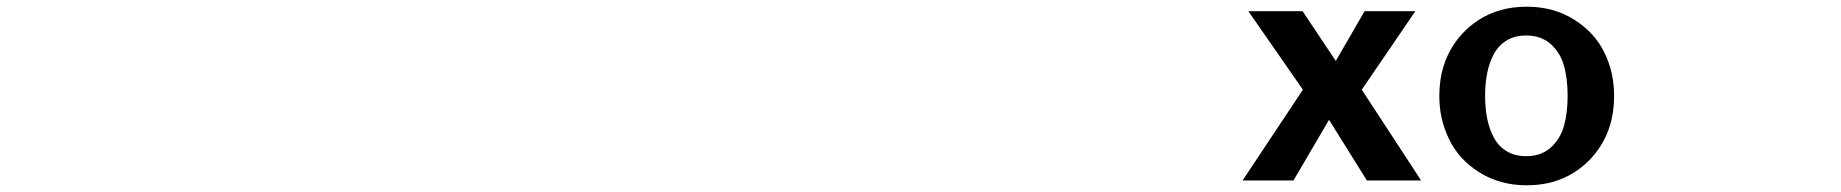

<svg xmlns="http://www.w3.org/2000/svg" viewBox="-20 -533 5438 567"><path d="M4176.8 0H4016.6L3904.8 -179.2L3799.8 0H3649.4L3827.6 -268.1L3666.5 -500H3826.7L3924.8 -353L4009.8 -500H4159.7L4001.5 -268.1Z M4746.6 -250Q4746.6 -174.3 4715.6 -117.2Q4684.6 -60.1 4630.4 -24.9Q4569.8 14.2 4488.8 14.2Q4409.2 14.2 4348.1 -24.4Q4287.1 -63 4258.8 -123Q4230.5 -181.2 4230.5 -249Q4230.5 -324.7 4261.5 -381.8Q4292.5 -439 4346.7 -474.1Q4407.2 -513.2 4488.8 -513.2Q4568.4 -513.2 4629.4 -474.6Q4690.4 -436 4718.8 -376Q4746.6 -318.8 4746.6 -250ZM4487.3 -71.8Q4530.3 -71.8 4558.6 -96.4Q4586.9 -121.1 4598.1 -159.7Q4609.4 -198.2 4609.4 -250Q4609.4 -301.8 4598.1 -340.3Q4586.9 -378.9 4558.6 -403.6Q4530.3 -428.2 4487.3 -428.2Q4454.6 -428.2 4430.7 -414.3Q4406.7 -400.4 4392.8 -375.5Q4378.9 -350.6 4372.3 -319.3Q4365.7 -288.1 4365.7 -250Q4365.7 -211.9 4372.3 -180.7Q4378.9 -149.4 4392.8 -124.5Q4406.7 -99.6 4430.7 -85.7Q4454.6 -71.8 4487.3 -71.8Z"/></svg>

Font: Perun
Style: Bold
Weight: 700
Foundry: Copyright (c) Stefan Peev, Context Ltd, 2016
Version: Version 1.0000